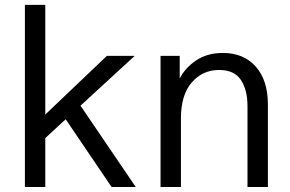

<svg xmlns="http://www.w3.org/2000/svg" viewBox="-20 -752 1167 772"><path d="M80.1 0V-732.4H162.1V-291.5L409.7 -527.3H521.5L303.7 -327.1L525.9 0H428.7L244.1 -272.5L162.1 -196.8V0Z M625.5 0V-527.3H702.6V-436.5Q724.6 -479.5 769 -509.3Q813.5 -539.1 876 -539.1Q960 -539.1 1008.5 -484.1Q1057.1 -429.2 1057.1 -332V0H975.1V-325.7Q975.1 -390.6 948.5 -430.7Q921.9 -470.7 860.8 -470.7Q794.9 -470.7 751.2 -420.7Q707.5 -370.6 707.5 -275.9V0Z"/></svg>

Font: Schibsted Grotesk
Style: Regular
Weight: 400
Designer: Bakken & Baeck AS, Henrik Kongsvoll
Foundry: Schibsted ASA
Version: Version 1.100; ttfautohint (v1.8.4.7-5d5b);gftools[0.9.25]